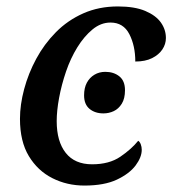

<svg xmlns="http://www.w3.org/2000/svg" viewBox="-20 -566 535 596"><path d="M242 10Q188 10 142.5 -13Q97 -36 69.5 -81.5Q42 -127 42 -197Q42 -241 55 -289.5Q68 -338 92.5 -383.5Q117 -429 153.5 -466Q190 -503 238.5 -524.5Q287 -546 346 -546Q398 -546 431 -532Q464 -518 479.5 -496Q495 -474 495 -448Q495 -429 484 -412.5Q473 -396 452 -385.5Q431 -375 400 -375Q400 -424 381.5 -460Q363 -496 323 -496Q293 -496 267 -474.5Q241 -453 220 -419Q199 -385 185 -344Q171 -303 163.5 -262.5Q156 -222 156 -190Q156 -127 184 -91.5Q212 -56 266 -56Q319 -56 353.5 -79.5Q388 -103 409 -129Q414 -126 417 -118Q420 -110 420 -101Q420 -78 401 -52.5Q382 -27 343 -8.5Q304 10 242 10ZM301 -214Q275 -214 258 -228Q241 -242 241 -270Q241 -293 249.5 -309Q258 -325 273 -334Q288 -343 307 -343Q333 -343 350.5 -329Q368 -315 368 -286Q368 -260 358 -244Q348 -228 333 -221Q318 -214 301 -214Z"/></svg>

Font: ET Text
Style: Italic
Weight: 470
Italic angle: -12°
Designer: Monotype Design Team
Foundry: Monotype Imaging Inc.
Version: Version 2.009